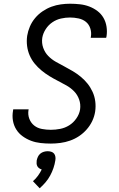

<svg xmlns="http://www.w3.org/2000/svg" viewBox="-20 -763 640 1031"><path d="M253 8Q225 8 198 5Q171 2 147 -7Q123 -16 102 -31Q81 -46 67.5 -67.5Q54 -89 49.5 -115Q45 -141 50 -169L51 -176H134L133 -172Q129 -147 137.5 -125Q146 -103 163.5 -89Q181 -75 205 -70.5Q229 -66 253 -66Q278 -66 303.5 -71Q329 -76 351.5 -90Q374 -104 390 -127Q406 -150 410 -175Q414 -203 405 -228.5Q396 -254 378 -272.5Q360 -291 337 -304Q314 -317 290.5 -329Q267 -341 245 -354.5Q223 -368 203 -384.5Q183 -401 166.5 -421Q150 -441 139.5 -465Q129 -489 125.5 -516Q122 -543 126 -571Q130 -596 140.5 -620.5Q151 -645 168.5 -666Q186 -687 209 -702.5Q232 -718 256.5 -727Q281 -736 306.5 -739.5Q332 -743 356 -743Q383 -743 409.5 -740Q436 -737 459.5 -728Q483 -719 503 -704Q523 -689 535.5 -667.5Q548 -646 552 -620Q556 -594 552 -568L550 -560H467L468 -565Q472 -588 465 -610Q458 -632 441.5 -645.5Q425 -659 402 -664Q379 -669 356 -669Q332 -669 307.5 -663.5Q283 -658 261.5 -643.5Q240 -629 225.5 -606.5Q211 -584 207 -560Q203 -532 212 -506.5Q221 -481 239 -462.5Q257 -444 280 -431Q303 -418 326 -406Q349 -394 371.5 -380.5Q394 -367 414 -350.5Q434 -334 450 -314Q466 -294 477 -270Q488 -246 491.5 -219Q495 -192 491 -164Q487 -138 475.5 -113.5Q464 -89 445.5 -68Q427 -47 404.5 -32Q382 -17 356.5 -8Q331 1 304.5 4.5Q278 8 253 8ZM193 248 157 210Q172 197 184 180.5Q196 164 204 147Q197 145 190.5 140.5Q184 136 180.5 129.5Q177 123 176.5 115Q176 107 177 99Q179 89 183.5 79Q188 69 196.5 62Q205 55 215.5 52Q226 49 236 49Q246 49 255.5 52Q265 55 270.5 62Q276 69 277.5 79Q279 89 277 99Q274 119 267 139.5Q260 160 249.5 179.5Q239 199 224.5 216Q210 233 193 248Z"/></svg>

Font: Iosevka Custom Oblique
Style: Regular
Weight: 400
Italic angle: -9°
Designer: Belleve Invis
Foundry: Belleve Invis
Version: Version 27.0.1